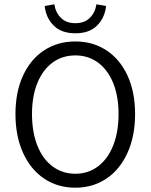

<svg xmlns="http://www.w3.org/2000/svg" viewBox="-20 -862 701 894"><path d="M52 -331Q52 -434 87.5 -510.5Q123 -587 186 -628Q249 -669 331 -669Q412 -669 475 -628Q538 -587 573.5 -510.5Q609 -434 609 -331Q609 -228 573.5 -150Q538 -72 475 -30Q412 12 331 12Q249 12 186 -30Q123 -72 87.5 -150Q52 -228 52 -331ZM532 -331Q532 -414 507 -475.5Q482 -537 436.5 -570.5Q391 -604 331 -604Q270 -604 224.5 -570.5Q179 -537 154 -475.5Q129 -414 129 -331Q129 -247 154 -184Q179 -121 225 -87Q271 -53 331 -53Q391 -53 436.5 -87.5Q482 -122 507 -184.5Q532 -247 532 -331ZM188 -834 233 -842Q239 -803 264 -778.5Q289 -754 331 -754Q373 -754 398 -778.5Q423 -803 429 -842L474 -834Q468 -779 432 -743Q396 -707 331 -707Q266 -707 230 -743Q194 -779 188 -834Z"/></svg>

Font: Assistant-zap
Style: zap
Weight: 400
Designer: Hebrew By Ben Nathan, Latin by Paul Hunt
Version: Version 2.001